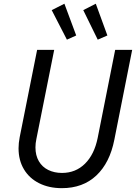

<svg xmlns="http://www.w3.org/2000/svg" viewBox="-20 -982 715 1010"><path d="M77.6 -201.7Q77.6 -229 83.5 -259.8L175.3 -719.7H265.1L171.4 -251Q166.5 -228.5 166.5 -206.5Q166.5 -164.6 184.3 -134Q202.1 -103.5 233.9 -87.9Q265.6 -72.3 306.2 -72.3Q377.9 -72.3 427 -120.8Q476.1 -169.4 493.7 -255.9L585.9 -719.7H675.3L581.5 -247.1Q557.6 -125.5 486.8 -58.8Q416 7.8 305.2 7.8Q237.8 7.8 186 -18.1Q134.3 -43.9 106 -91.3Q77.6 -138.7 77.6 -201.7ZM252 -928.7 318.8 -962.4 380.9 -795.4 332 -773.4ZM418 -928.7 483.9 -962.4 544.9 -795.4 494.1 -773.4Z"/></svg>

Font: Reddit Sans Chocolate
Style: Italic
Weight: 400
Italic angle: -11.25°
Designer: Stephen Hutchings
Version: Version 1.013